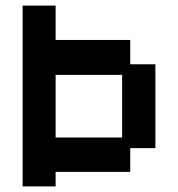

<svg xmlns="http://www.w3.org/2000/svg" viewBox="-20 -656 637 687"><path d="M61 11V-636H179V-513H446V-426H536V-126H446V-41H179V11ZM179 -164H417V-388H179Z"/></svg>

Font: Pixelify Sans SemiBold
Style: Regular
Weight: 600
Designer: Stefie Justprince
Foundry: Typecalism Foundryline
Version: Version 1.000